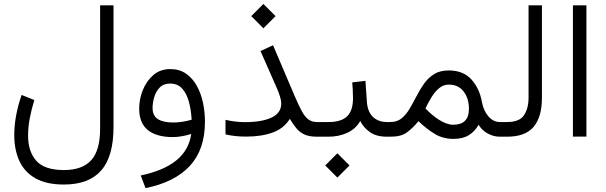

<svg xmlns="http://www.w3.org/2000/svg" viewBox="-20 -692 3067 972"><path d="M554.7 -49.3Q554.7 99.6 492.4 170.9Q430.2 242.2 303.7 242.2Q214.4 242.2 158.9 210.4Q103.5 178.7 77.9 122.3Q52.2 65.9 52.2 -8.3Q52.2 -57.6 62 -109.4Q71.8 -161.1 89.4 -211.4L153.8 -185.5Q140.1 -141.6 131.1 -95.2Q122.1 -48.8 122.1 -5.4Q122.1 74.7 163.6 121.8Q205.1 168.9 303.7 168.9Q396.5 168.9 441.7 119.1Q486.8 69.3 486.8 -40.5V-665H554.7Z M1017.6 -76.2Q1017.6 64.9 941.2 147.7Q864.7 230.5 716.8 260.3L692.4 196.3Q808.1 171.9 872.1 120.4Q936 68.8 948.2 -13.7Q928.2 -7.3 902.8 -2.7Q877.4 2 855.5 2Q772.5 2 728.5 -33.4Q684.6 -68.8 684.6 -142.6Q684.6 -189.9 702.9 -235.8Q721.2 -281.7 756.3 -312Q791.5 -342.3 841.8 -342.3Q888.7 -342.3 921.9 -319.1Q955.1 -295.9 976.3 -257.6Q997.6 -219.2 1007.6 -171.9Q1017.6 -124.5 1017.6 -76.2ZM857.9 -71.8Q880.4 -71.8 904.1 -75.7Q927.7 -79.6 950.2 -85.9Q947.3 -138.2 935.5 -179.4Q923.8 -220.7 901.1 -244.9Q878.4 -269 841.3 -269Q807.6 -269 788.1 -248.5Q768.6 -228 760.5 -199.2Q752.4 -170.4 752.4 -145.5Q752.4 -105.5 779.8 -88.6Q807.1 -71.8 857.9 -71.8Z M1313.5 -671.9 1375 -610.4 1313.5 -548.8 1252 -610.4ZM1403.8 -168.5Q1403.8 -183.6 1397.2 -204.3Q1390.6 -225.1 1382.3 -244.1L1298.8 -433.6L1362.3 -462.9L1470.2 -209.5Q1491.2 -160.2 1507.3 -130.4Q1523.4 -100.6 1541.3 -87.4Q1559.1 -74.2 1584.5 -74.2H1607.4V0H1584.5Q1545.9 0 1521.7 -11Q1497.6 -22 1480.7 -42.2Q1463.9 -62.5 1447.3 -90.3Q1418 -42.5 1361.6 -21.5Q1305.2 -0.5 1227.5 -0.5Q1195.3 -0.5 1169.7 -3.4Q1144 -6.3 1121.6 -11.7V-85.4Q1148.9 -79.1 1172.9 -76.4Q1196.8 -73.7 1220.2 -73.7Q1305.2 -73.7 1354.5 -96.7Q1403.8 -119.6 1403.8 -168.5Z M1587.4 -74.2H1644Q1707 -74.2 1737.1 -103Q1767.1 -131.8 1767.1 -194.8Q1767.1 -216.8 1765.9 -236.6Q1764.6 -256.3 1763.2 -274.9L1830.1 -282.7L1837.4 -176.3Q1840.8 -126.5 1867.9 -100.3Q1895 -74.2 1939.5 -74.2H1954.1V0H1938.5Q1884.3 0 1851.8 -23.7Q1819.3 -47.4 1803.7 -79.6Q1780.3 -38.6 1737.5 -19.3Q1694.8 0 1644 0H1587.4ZM1688 84 1749.5 145.5 1688 207 1626.5 145.5Z M1958.5 0H1934.6V-74.2H1956.5Q1990.2 -74.2 2013.2 -93Q2036.1 -111.8 2053.7 -141.6Q2071.3 -171.4 2088.4 -204.8Q2105.5 -238.3 2126.5 -268.1Q2147.5 -297.9 2177.5 -316.7Q2207.5 -335.4 2251.5 -335.4Q2324.7 -335.4 2366 -290.3Q2407.2 -245.1 2419.4 -177.2Q2427.7 -131.3 2452.6 -102.8Q2477.5 -74.2 2510.3 -74.2H2527.3V0H2510.3Q2478.5 0 2449.2 -16.1Q2419.9 -32.2 2402.8 -60.5Q2384.8 -27.3 2354 -8.1Q2323.2 11.2 2275.4 11.2Q2223.1 11.2 2181.6 -13.7Q2140.1 -38.6 2098.6 -78.6Q2069.3 -43 2039.8 -21.5Q2010.3 0 1958.5 0ZM2252 -263.7Q2224.1 -263.7 2202.4 -245.1Q2180.7 -226.6 2163.8 -198.7Q2147 -170.9 2133.8 -143.1Q2167.5 -107.9 2201.2 -86.4Q2241.7 -60.5 2274.4 -60.5Q2354 -60.5 2354 -140.6Q2354 -193.8 2327.1 -228.8Q2300.3 -263.7 2252 -263.7Z M2507.8 -74.2H2547.4Q2609.9 -74.2 2632.8 -108.9Q2655.8 -143.6 2655.8 -197.8V-665H2723.6V-198.2Q2723.6 -100.1 2681.6 -50Q2639.6 0 2546.9 0H2507.8Z M2948.7 -665V-0.5H2880.4V-665Z"/></svg>

Font: Vazirmatn UI FD Light
Style: Regular
Weight: 300
Designer: Saber Rastikerdar
Foundry: Saber Rastikerdar
Version: Version 33.003